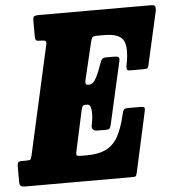

<svg xmlns="http://www.w3.org/2000/svg" viewBox="-89 -799 775 849"><g transform="rotate(-5 298.5 -375.0)"><path d="M265.5 -309.5 227.5 -134.5Q223.5 -118 229.8 -115.8Q236 -113.5 253.5 -113.5H272Q323 -113.5 356.5 -129.5Q390 -145.5 410.8 -182Q431.5 -218.5 445.5 -280Q449 -296.5 453.5 -301.2Q458 -306 477 -306H525Q540.5 -306 543.8 -302.2Q547 -298.5 544 -284.5L486 -21Q482.5 -6 480 -3Q477.5 0 461.5 0H-13Q-26.5 0 -31.5 -5Q-36.5 -10 -36.5 -24.5V-88.5Q-36.5 -101.5 -33.5 -107.5Q-30.5 -113.5 -18 -113.5H1.5Q18 -113.5 21.5 -116.5Q25 -119.5 28.5 -134.5L136 -616.5Q139 -629.5 133.8 -633Q128.5 -636.5 114.5 -636.5H110.5Q95 -636.5 91.8 -641Q88.5 -645.5 88.5 -660V-729Q88.5 -744 94.8 -747Q101 -750 115 -750H609Q625.5 -750 629.2 -745.5Q633 -741 632 -726L579 -490.5Q576 -477 572.8 -474Q569.5 -471 554.5 -471H495.5Q484 -471 481.8 -476.8Q479.5 -482.5 481 -491.5Q497.5 -571.5 480.2 -604Q463 -636.5 394 -636.5H365.5Q348 -636.5 343 -632Q338 -627.5 334.5 -611L296.5 -451.5Q292.5 -435 294.5 -429.5Q296.5 -424 305 -424H309.5Q327.5 -424 341.5 -450.8Q355.5 -477.5 367.5 -514Q370.5 -524.5 376.2 -531Q382 -537.5 393 -537.5H430.5Q445.5 -537.5 450 -533.2Q454.5 -529 451.5 -515L389 -239Q386.5 -227.5 382.5 -223Q378.5 -218.5 365 -218.5H328.5Q314 -218.5 308.2 -226Q302.5 -233.5 305.5 -244.5Q313 -280.5 311 -308.5Q309 -336.5 292.5 -336.5H284.5Q275 -336.5 271.8 -330.2Q268.5 -324 265.5 -309.5Z"/></g></svg>

Font: Besley* Condensed Heavy
Style: Italic
Weight: 800
Width: 3
Italic angle: -13°
Designer: Owen Earl
Foundry: indestructible type*
Version: Version 3.000; ttfautohint (v1.8.3)